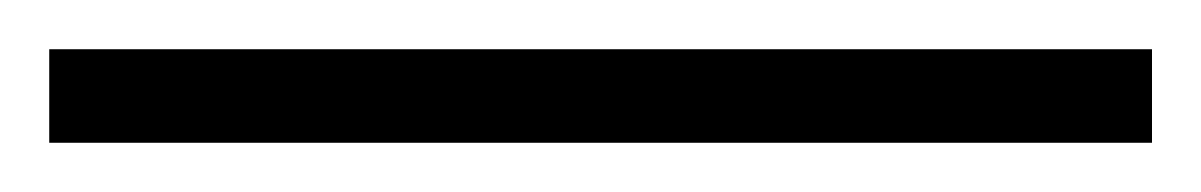

<svg xmlns="http://www.w3.org/2000/svg" viewBox="-20 43 488 78"><path d="M448 101H0V63H448Z"/></svg>

Font: Creato Display Light
Style: Regular
Weight: 300
Version: Version 1.000